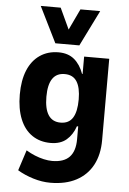

<svg xmlns="http://www.w3.org/2000/svg" viewBox="-62 -800 697 1036"><g transform="rotate(5 286.5 -282.0)"><path d="M250 191Q205 191 157.5 176.5Q110 162 72 139L108 28Q131 42 155.5 52Q180 62 204.5 67.5Q229 73 250 73Q313 73 343.5 41Q374 9 374 -55V-125H367Q351 -78 318.5 -50.5Q286 -23 233 -23Q175 -23 132.5 -52Q90 -81 67.5 -136.5Q45 -192 45 -269Q45 -346 67.5 -400.5Q90 -455 133 -484.5Q176 -514 234 -514Q286 -514 319 -486.5Q352 -459 370 -409H373V-503H509V-62Q509 16 479 72.5Q449 129 391 160Q333 191 250 191ZM277 -137Q322 -137 343 -170.5Q364 -204 364 -270Q364 -334 343 -367Q322 -400 277 -400Q233 -400 211 -367.5Q189 -335 189 -270Q189 -204 211 -170.5Q233 -137 277 -137ZM212 -561 116 -755H224L277 -641L331 -755H438L342 -561Z"/></g></svg>

Font: Nunito Sans 7pt Condensed ExtraBold
Style: Regular
Weight: 800
Width: 3
Designer: Vernon Adams
Foundry: Vernon Adams
Version: Version 3.101;gftools[0.9.27]